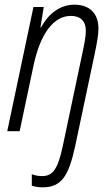

<svg xmlns="http://www.w3.org/2000/svg" viewBox="-20 -561 478 821"><path d="M163 240C244 240 274 189 301 66L386 -336C393 -370 401 -410 401 -438C401 -507 360 -541 298 -541C234 -541 184 -498 155 -443H153L167 -531H123L11 0H64L123 -279C152 -417 209 -493 283 -493C324 -493 347 -471 347 -430C347 -403 340 -370 333 -337L249 61C228 160 207 192 160 192C144 192 129 189 116 184V233C128 237 143 240 163 240Z"/></svg>

Font: Noto Sans Condensed Light
Style: Italic
Weight: 300
Width: 3
Italic angle: -12°
Designer: Monotype Design Team
Foundry: Monotype Imaging Inc.
Version: Version 2.013